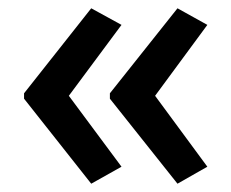

<svg xmlns="http://www.w3.org/2000/svg" viewBox="-20 -549 558 463"><path d="M38 -324 200 -529 273 -489 146 -318 273 -147 200 -106 38 -311ZM245 -324 408 -529 480 -489 354 -318 480 -147 408 -106 245 -311Z"/></svg>

Font: Noto Sans Tamil UI SemiCondensed Medium
Style: Regular
Weight: 500
Width: 4
Designer: Jelle Bosma - Monotype Design Team
Foundry: Monotype Imaging Inc.
Version: Version 2.004; ttfautohint (v1.8.4.7-5d5b)